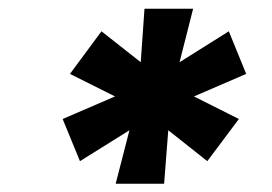

<svg xmlns="http://www.w3.org/2000/svg" viewBox="-20 -748 636 449"><path d="M250.5 -318.4 282.7 -443.4 167 -371.1 126.5 -469.7 249 -522.5 143.6 -575.2 217.3 -674.8 309.1 -602.5 317.9 -727.5H431.6L399.9 -602.5L515.1 -674.8L555.7 -575.2L433.6 -522.5L538.6 -469.7L464.8 -371.1L373.5 -443.4L363.8 -318.4Z"/></svg>

Font: Inter 28pt Black
Style: Italic
Weight: 900
Italic angle: -9.3988°
Designer: Rasmus Andersson
Foundry: rsms
Version: Version 4.001;git-66647c0bb